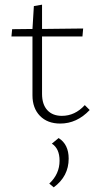

<svg xmlns="http://www.w3.org/2000/svg" viewBox="-20 -522 418 822"><path d="M343 -72 364 -51Q309 7 238 7Q183 7 151 -26Q119 -59 119 -114V-366H29L32 -397L119 -398L125 -496L160 -502V-398L336 -400L333 -366H160V-120Q160 -75 182.5 -50.5Q205 -26 245 -26Q301 -26 343 -72ZM231 69Q274 96 274 157Q274 233 210 280L191 264Q235 223 235 166Q235 114 202 93Z"/></svg>

Font: EauTestInfant Light
Style: Regular
Weight: 300
Designer: Christian Thalmann (Catharsis Fonts)
Version: Version 0.001;PS 000.001;hotconv 1.0.88;makeotf.lib2.5.64775